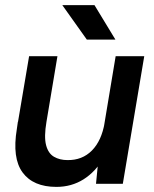

<svg xmlns="http://www.w3.org/2000/svg" viewBox="-20 -720 605 752"><path d="M356 0 365 -92 433 -500H545L461 0ZM48 -228 94 -500H205L162 -243ZM162 -243Q152 -184 160.5 -151.5Q169 -119 191.5 -106Q214 -93 244 -93Q302 -92 340 -130.5Q378 -169 390 -240L432 -238Q419 -158 386.5 -102.5Q354 -47 307 -17.5Q260 12 201 12Q110 12 68.5 -44.5Q27 -101 46 -215L50 -243ZM320 -565 224 -700H350L432 -565Z"/></svg>

Font: Figtree Light SemiBold
Style: Italic
Weight: 600
Italic angle: -9.5°
Version: Version 2.001;gftools[0.9.30]